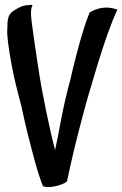

<svg xmlns="http://www.w3.org/2000/svg" viewBox="-20 -684 502 788"><path d="M67.4 -250Q41 -346.7 29.3 -409.2Q17.6 -471.7 13.2 -508.3Q8.8 -544.9 9.8 -561Q10.7 -577.1 10.7 -581.1Q9.8 -596.7 15.1 -614.3Q20.5 -631.8 42 -643.6Q67.4 -660.2 89.4 -662.6Q111.3 -665 113.3 -663.1Q108.4 -652.3 107.4 -638.7Q106.4 -625 109.4 -599.1Q112.3 -573.2 118.7 -529.8Q125 -486.3 135.7 -415Q143.6 -362.3 152.8 -312.5Q162.1 -262.7 171.4 -218.3Q180.7 -173.8 189.5 -135.7Q198.2 -97.7 206.1 -68.4Q211.9 -93.8 218.3 -127.4Q224.6 -161.1 231.9 -199.2Q239.3 -237.3 248.5 -277.3Q257.8 -317.4 268.6 -356.4Q279.3 -404.3 292 -453.1Q302.7 -495.1 316.9 -543.5Q331.1 -591.8 347.7 -632.8Q371.1 -646.5 392.1 -650.4Q413.1 -654.3 428.7 -652.3Q446.3 -650.4 461.9 -644.5Q452.1 -624 441.4 -597.2Q430.7 -570.3 420.4 -541.5Q410.2 -512.7 400.4 -482.4Q390.6 -452.1 381.8 -423.8Q361.3 -356.4 340.8 -286.1Q324.2 -227.5 308.6 -167Q294.9 -115.2 280.8 -55.7Q266.6 3.9 255.9 56.6Q255.9 61.5 244.6 67.4Q233.4 73.2 218.3 77.6Q203.1 82 186 83.5Q168.9 85 156.2 80.1Q138.7 35.2 123 -22Q107.4 -79.1 94.7 -129.9Q80.1 -189.5 67.4 -250Z"/></svg>

Font: Rancho
Style: Regular
Weight: 400
Designer: Font Diner, Inc
Foundry: Font Diner, Inc
Version: Version 1.001